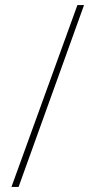

<svg xmlns="http://www.w3.org/2000/svg" viewBox="-20 -734 368 754"><path d="M310 -714H284L25 0H53Z"/></svg>

Font: Noto Sans Arabic UI XCn Th
Style: Regular
Weight: 100
Width: 2
Designer: Monotype Design Team, Nadine Chahine and Nizar Qandah
Foundry: Monotype Imaging Inc.
Version: Version 2.010